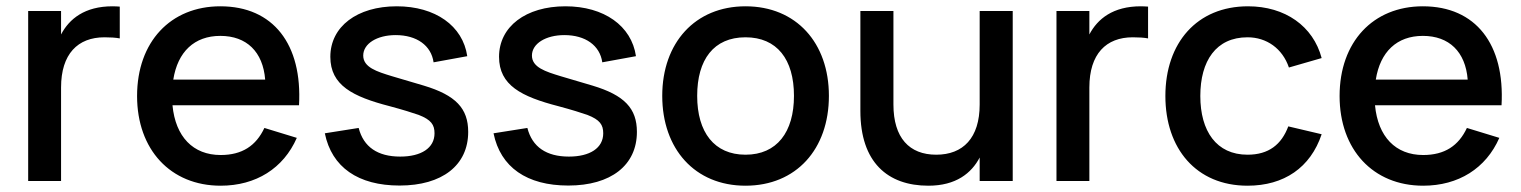

<svg xmlns="http://www.w3.org/2000/svg" viewBox="-20 -575 4832 610"><path d="M360.5 -554C353 -554.5 345 -555 337.5 -555C249 -555 200 -515 174 -465.5V-540H69.5V0H174V-297C174 -403.5 227 -456.5 312 -456.5C331 -456.5 347 -455.5 360.5 -453Z M681 -82.5C593.5 -82.5 537.5 -140.5 528 -240.5H930C941 -434 848.5 -555 680 -555C522 -555 415.5 -442 415.5 -270C415.5 -100 521.5 15 681 15C793 15 880.5 -40 923 -137L820 -168.5C793.5 -112 749.5 -82.5 681 -82.5ZM530.5 -322C544.5 -410.5 597.5 -461 680 -461C763.5 -461 815.5 -410.5 822.5 -322Z M1249.5 14.5C1385 14.5 1467.5 -50 1467.5 -156C1467.5 -230.5 1428 -272.5 1326.5 -303C1288 -314.5 1253 -325 1225 -333C1177.5 -347.5 1134 -361 1134 -398.5C1134 -436.5 1178 -463.5 1237 -463.5C1304 -463.5 1350 -430.5 1357.5 -377L1464.5 -396.5C1450.5 -493 1363 -555 1240.5 -555C1114.5 -555 1029.5 -490.5 1029.5 -394.5C1029.5 -304 1100.5 -268 1218.5 -237.5C1259.5 -226.5 1291.5 -216.5 1310 -210C1350 -194.5 1360.5 -178.5 1360.5 -151.5C1360.5 -104.5 1318 -77.5 1251.5 -77.5C1180 -77.5 1135 -108 1119.5 -168.5L1012 -151.5C1034 -43.5 1118 14.5 1249.5 14.5Z M1785.5 14.5C1921 14.5 2003.5 -50 2003.5 -156C2003.5 -230.5 1964 -272.5 1862.5 -303C1824 -314.5 1789 -325 1761 -333C1713.5 -347.5 1670 -361 1670 -398.5C1670 -436.5 1714 -463.5 1773 -463.5C1840 -463.5 1886 -430.5 1893.5 -377L2000.5 -396.5C1986.5 -493 1899 -555 1776.5 -555C1650.5 -555 1565.5 -490.5 1565.5 -394.5C1565.5 -304 1636.5 -268 1754.5 -237.5C1795.5 -226.5 1827.5 -216.5 1846 -210C1886 -194.5 1896.5 -178.5 1896.5 -151.5C1896.5 -104.5 1854 -77.5 1787.5 -77.5C1716 -77.5 1671 -108 1655.5 -168.5L1548 -151.5C1570 -43.5 1654 14.5 1785.5 14.5Z M2348.5 15C2509.5 15 2613.5 -101 2613.5 -270.5C2613.5 -438.5 2510 -555 2348.5 -555C2188.5 -555 2084 -439 2084 -270.5C2084 -102 2187.5 15 2348.5 15ZM2348.5 -83.5C2249.5 -83.5 2195 -154.5 2195 -270.5C2195 -385.5 2247.5 -456.5 2348.5 -456.5C2448.5 -456.5 2502.5 -386.5 2502.5 -270.5C2502.5 -155.5 2448.5 -83.5 2348.5 -83.5Z M2818.5 -540H2713.5V-222.5C2713.5 -59.5 2800 15 2929.5 15C3017.5 15 3066.5 -25 3092.5 -74.5V0H3197.5V-540H3092.5V-243C3092.5 -136.5 3039.5 -83.5 2954.5 -83.5C2869 -83.5 2818.5 -137 2818.5 -243Z M3627.5 -554C3620 -554.5 3612 -555 3604.5 -555C3516 -555 3467 -515 3441 -465.5V-540H3336.5V0H3441V-297C3441 -403.5 3494 -456.5 3579 -456.5C3598 -456.5 3614 -455.5 3627.5 -453Z M3943.5 15C4059.5 15 4143.5 -42.5 4179 -148.5L4073 -173.5C4051.5 -116 4011 -83.5 3943.5 -83.5C3844.5 -83.5 3793.5 -158.5 3793.5 -270C3793.5 -381.5 3843.5 -456.5 3943.5 -456.5C4004 -456.5 4054.5 -421 4075 -360.5L4179 -390.5C4152 -492 4063 -555 3945 -555C3783 -555 3682.5 -439 3682.5 -270C3682.5 -103 3780.5 15 3943.5 15Z M4501.5 -82.5C4414 -82.5 4358 -140.5 4348.5 -240.5H4750.5C4761.5 -434 4669 -555 4500.5 -555C4342.5 -555 4236 -442 4236 -270C4236 -100 4342 15 4501.5 15C4613.5 15 4701 -40 4743.5 -137L4640.5 -168.5C4614 -112 4570 -82.5 4501.5 -82.5ZM4351 -322C4365 -410.5 4418 -461 4500.5 -461C4584 -461 4636 -410.5 4643 -322Z"/></svg>

Font: Vela Sans SemBd
Style: Regular
Weight: 600
Designer: Principal design: Mikhail Sharanda - project Manrope.
Design modification: Ravid Balaliev
Foundry: Mikhail Sharanda
Version: Version 1.001